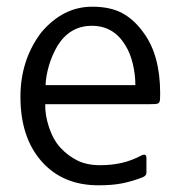

<svg xmlns="http://www.w3.org/2000/svg" viewBox="-20 -494 540 573"><path d="M384 -240Q384 -271 376.5 -303Q369 -335 354 -359Q319 -417 254 -417Q189 -417 152 -358Q135 -329 126 -298Q117 -267 116 -240ZM115 -183Q114 -151 126.5 -113.5Q139 -76 161 -52.5Q183 -29 211 -15Q239 -1 279 -1Q314 -1 344 -8Q374 -15 404 -31Q416 -36 417 -24V22Q417 30 406 35Q375 47 345.5 53Q316 59 274 59Q167 59 104 -12.5Q41 -84 41 -205Q41 -315 103 -397Q168 -474 255 -474Q309 -474 344.5 -455Q380 -436 408 -397Q458 -330 458 -215Q458 -203 457.5 -196.5Q457 -190 454 -187Q451 -184 443.5 -183.5Q436 -183 422 -183Z"/></svg>

Font: NanumGothicCoding
Style: Regular
Weight: 400
Monospace: yes
Designer: Kwon Bruce; Nicolas Noh; Sung-woo Choi; Go-un Cha; Soo-hyun Park;
Foundry: NHN Corporation
Version: Version 2.000;PS 1;hotconv 1.0.49;makeotf.lib2.0.14853